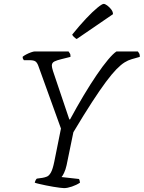

<svg xmlns="http://www.w3.org/2000/svg" viewBox="-20 -969 740 989"><path d="M310 0Q303 0 288 -2Q273 -4 254 -7Q235 -10 216.5 -14Q198 -18 182.5 -21.5Q167 -25 159 -28Q161 -36 164 -41.5Q167 -47 170 -49L199 -53Q211 -55 222 -59.5Q233 -64 242.5 -81Q252 -98 260 -138L294 -307L177 -631Q171 -647 162 -653Q153 -659 131 -659H103Q101 -662 98.5 -666Q96 -670 97 -677Q103 -682 115 -688.5Q127 -695 140 -699.5Q153 -704 159 -704H333Q335 -701 339.5 -694.5Q344 -688 343 -676L295 -664Q274 -659 260.5 -652.5Q247 -646 247 -631Q247 -627 248.5 -619.5Q250 -612 253 -603L337 -354H341Q376 -419 411 -477.5Q446 -536 478 -583Q510 -630 536.5 -661.5Q563 -693 580 -704H690Q693 -701 697 -694Q701 -687 700 -676L658 -664Q640 -659 621.5 -647.5Q603 -636 579.5 -612Q556 -588 525.5 -547Q495 -506 454 -443Q413 -380 358 -288L323 -118Q318 -95 310 -78.5Q302 -62 297 -57L387 -47Q389 -43 390 -39.5Q391 -36 392 -28Q374 -16 350.5 -8Q327 0 310 0ZM375 -768Q369 -771 361 -778.5Q353 -786 352 -791Q390 -838 423.5 -873.5Q457 -909 481.5 -929Q506 -949 514 -949Q521 -949 532 -941Q543 -933 552.5 -921Q562 -909 562 -896Z"/></svg>

Font: Texturina 12pt Thin
Style: Italic
Weight: 250
Italic angle: -11°
Designer: Guillermo Torres Carreño
Foundry: Omnibus-Type
Version: Version 1.002